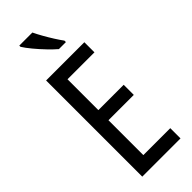

<svg xmlns="http://www.w3.org/2000/svg" viewBox="-303 -975 1008 1008"><g transform="rotate(-45 201.0 -471.5)"><path d="M357 0H73V-714H357V-639H157V-410H345V-335H157V-76H357ZM200 -943Q211 -920 226.5 -892.5Q242 -865 258.5 -839Q275 -813 289 -794V-783H237Q217 -800 190.5 -827.5Q164 -855 140 -884Q116 -913 103 -934V-943Z"/></g></svg>

Font: Noto Sans Khmer UI ExtraCondensed
Style: Regular
Weight: 400
Width: 2
Designer: Danh Hong and the Monotype Design Team
Foundry: Monotype Imaging Inc.
Version: Version 2.002; ttfautohint (v1.8.4.7-5d5b)